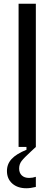

<svg xmlns="http://www.w3.org/2000/svg" viewBox="-20 -783 291 1023"><path d="M171 0H79V-763H171ZM17 128Q17 91 42 64Q67 37 121 15V0H171Q161 10 145 24Q108 58 95 75Q82 92 82 115Q82 138 96 151.5Q110 165 135 165Q154 165 171 159V213Q143 220 120 220Q74 220 45.5 195Q17 170 17 128Z"/></svg>

Font: Open Sauce One
Style: Regular
Weight: 400
Designer: Alfredo Marco Pradil
Foundry: Creative Sauce Fz LLC
Version: Version 1.477